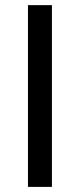

<svg xmlns="http://www.w3.org/2000/svg" viewBox="-20 -731 312 751"><path d="M183.1 0H89.4V-710.9H183.1Z"/></svg>

Font: MAUL
Style: Regular
Weight: 400
Designer: MAUL
Version: Version 1.0; 2020; ttfautohint (v1.8.3)